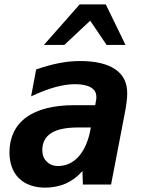

<svg xmlns="http://www.w3.org/2000/svg" viewBox="-20 -837 642 871"><path d="M179.2 -633.3H272L389.2 -743.2L463.4 -633.3H549.3L460 -816.9H341.3ZM185.1 14.2C217.8 14.2 251 7.8 279.3 -4.9C306.2 -16.6 331.1 -35.2 354 -61L356 0H483.9L543.9 -312C548.8 -337.4 551.3 -350.1 553.7 -369.1C556.2 -387.2 557.1 -400.9 557.1 -412.6C557.1 -460 541 -497.1 502.4 -522.9C465.8 -547.9 411.6 -560.1 344.2 -560.1C311 -560.1 281.2 -557.1 248.5 -550.8C215.8 -544.4 180.7 -534.7 144 -522L121.1 -399.9C163.1 -419.4 197.3 -432.6 229.5 -441.4C263.2 -450.7 292.5 -455.1 320.8 -455.1C351.1 -455.1 375.5 -450.2 392.1 -440.4C408.7 -430.7 417 -416.5 417 -397.9V-389.6C417 -388.7 416.5 -386.2 416 -383.8L412.1 -359.9H317.9C222.7 -359.9 149.4 -341.3 99.1 -304.7C48.3 -267.6 22.9 -212.4 22.9 -146.5C22.9 -100.1 35.6 -58.1 65.9 -28.3C95.2 0.5 136.7 14.2 185.1 14.2ZM244.6 -84C220.7 -84 205.1 -90.8 191.9 -104C178.7 -117.2 171.9 -133.3 171.9 -156.7C171.9 -189.5 185.5 -216.3 212.4 -233.4C239.3 -250.5 280.8 -258.8 336.9 -258.8H392.1C382.8 -201.2 363.3 -157.7 338.9 -129.4C313 -99.1 279.8 -84 244.6 -84Z"/></svg>

Font: Hack
Style: Bold Oblique
Weight: 700
Italic angle: -12°
Monospace: yes
Designer: Christopher Simpkins
Foundry: Christopher Simpkins
Version: Version 2.010